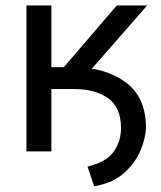

<svg xmlns="http://www.w3.org/2000/svg" viewBox="-20 -548 584 695"><path d="M166 -528.3V0H75.7V-528.3ZM512.7 -528.3 248 -225.6H135.7L122.1 -304.7H210.9L402.8 -528.3ZM114.7 -225.6V-304.2H250Q361.8 -304.2 435.1 -250Q508.3 -195.8 508.3 -85.9Q507.8 -51.3 489.7 -6.1Q471.7 39.1 430.7 76.7Q389.6 114.3 320.8 126.5L296.9 55.2Q365.2 38.6 391.8 0.7Q418.5 -37.1 418 -85.9Q417.5 -160.2 370.6 -192.9Q323.7 -225.6 250 -225.6Z"/></svg>

Font: RobotoDEMO
Style: Regular
Weight: 400
Designer: Christian Robertson
Foundry: Google
Version: Version 2.136